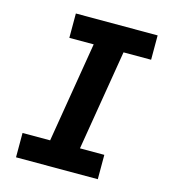

<svg xmlns="http://www.w3.org/2000/svg" viewBox="-109 -825 819 914"><g transform="rotate(15 300.0 -367.5)"><path d="M54 0V-120H190L272 -615H152V-735H555V-615H419L337 -120H457V0Z"/></g></svg>

Font: Iosevka SS04 Heavy Extended
Style: Italic
Weight: 900
Width: 7
Italic angle: -9°
Monospace: yes
Designer: Belleve Invis
Foundry: Belleve Invis
Version: Version 19.0.0; ttfautohint (v1.8.4)